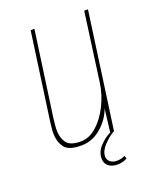

<svg xmlns="http://www.w3.org/2000/svg" viewBox="-121 -567 623 768"><g transform="rotate(-20 190.5 -183.0)"><path d="M136 8Q81 8 64 -17Q47 -42 47 -76Q47 -88 48.5 -100Q50 -112 51 -123L103 -495H119L68 -132Q67 -120 65.5 -107.5Q64 -95 64 -83Q64 -52 79 -30Q94 -8 140 -8Q176 -8 207.5 -36Q239 -64 261.5 -108.5Q284 -153 291 -202L331 -495H347L278 0H262L274 -100Q259 -57 221.5 -24.5Q184 8 136 8ZM247 129Q223 129 208.5 117.5Q194 106 194 85Q194 56 216 33Q238 10 259 0H275Q253 13 231.5 36Q210 59 210 82Q210 96 221 105Q232 114 249 114Q267 114 284 106L288 118Q278 124 267.5 126.5Q257 129 247 129Z"/></g></svg>

Font: Alumni Sans Pinstripe
Style: Italic
Weight: 400
Italic angle: -8°
Designer: Robert E. Leuschke
Foundry: Robert E. Leuschke
Version: Version 1.010; ttfautohint (v1.8.4.7-5d5b)